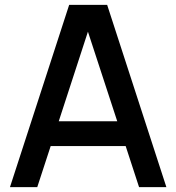

<svg xmlns="http://www.w3.org/2000/svg" viewBox="-20 -770 725 790"><path d="M552.2 0 497.1 -168.9H188.5L133.3 0H21L264.6 -750H420.9L664.6 0ZM221.7 -271H462.4L341.8 -639.6Z"/></svg>

Font: Manrope3 Semibold
Style: Regular
Weight: 600
Width: 4
Designer: Mikhail Sharanda
Foundry: Mikhail Sharanda
Version: Version 3.000;PS 003.000;hotconv 1.0.88;makeotf.lib2.5.64775